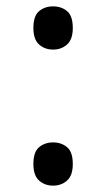

<svg xmlns="http://www.w3.org/2000/svg" viewBox="-20 -570 334 604"><path d="M147 -414Q121 -414 103 -430Q85 -446 85 -482Q85 -520 103 -535Q121 -550 147 -550Q173 -550 191 -535Q209 -520 209 -482Q209 -446 191 -430Q173 -414 147 -414ZM147 14Q121 14 103 -2Q85 -18 85 -54Q85 -92 103 -107Q121 -122 147 -122Q173 -122 191 -107Q209 -92 209 -54Q209 -18 191 -2Q173 14 147 14Z"/></svg>

Font: guzrati15
Style: Regular
Weight: 400
Designer: Jelle Bosma - Monotype Design Team
Foundry: Monotype Imaging Inc.
Version: Version 2.006